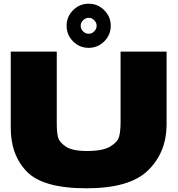

<svg xmlns="http://www.w3.org/2000/svg" viewBox="-20 -1005 960 1035"><path d="M630 -727H878V-329Q876 -182 777.5 -86Q679 10 446 10Q210 10 123 -81.5Q36 -173 38 -322V-727H286V-338Q286 -294 292.5 -266.5Q299 -239 334.5 -215Q370 -191 449 -191Q535 -191 575 -215.5Q615 -240 622.5 -270Q630 -300 630 -347ZM339 -866Q339 -915 374 -950Q409 -985 458 -985Q507 -985 542 -950Q577 -915 577 -866Q577 -817 542 -782Q507 -747 458 -747Q409 -747 374 -782Q339 -817 339 -866ZM501 -866Q501 -883 488 -896Q475 -909 458 -909Q441 -909 428 -896Q415 -883 415 -866Q415 -849 428 -836Q441 -823 458 -823Q475 -823 488 -836Q501 -849 501 -866Z"/></svg>

Font: Mantou Sans
Style: Regular
Weight: 400
Designer: Mant0u / artakana
Foundry: Mant0u / artakana
Version: Version 1.001;October 22, 2023;FontCreator 14.0.0.2901 64-bi